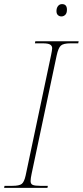

<svg xmlns="http://www.w3.org/2000/svg" viewBox="-32 -915 403 935"><path d="M-12 0 -10 -10H28Q62 -10 74 -19.5Q86 -29 93 -61L217 -648Q219 -659 220.5 -666.5Q222 -674 222 -680Q222 -692 212 -698Q202 -704 176 -704H138L140 -714H351L349 -704H311Q277 -704 264.5 -693Q252 -682 244 -645L122 -69Q117 -46 117 -33Q117 -19 127.5 -14.5Q138 -10 164 -10H201L199 0ZM267 -835Q257 -835 250 -841.5Q243 -848 243 -861Q243 -876 250.5 -885.5Q258 -895 270 -895Q294 -895 294 -868Q294 -851 286 -843Q278 -835 267 -835Z"/></svg>

Font: Noto Serif Display SemiCondensed Thin
Style: Italic
Weight: 100
Width: 4
Italic angle: -12°
Designer: Monotype Design Team
Foundry: Monotype Imaging Inc.
Version: Version 2.009